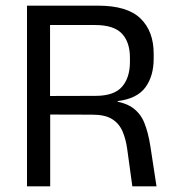

<svg xmlns="http://www.w3.org/2000/svg" viewBox="-20 -659 616 679"><path d="M448 0 430 -131Q425 -168 413 -195.2Q401 -222.5 376.2 -238Q351.5 -253.5 306 -253.5L132.5 -254V-319.5L318 -320Q383.5 -320 411.5 -352.2Q439.5 -384.5 439.5 -440V-455Q439.5 -510 411 -540.2Q382.5 -570.5 316 -570.5H130V-639H327Q430 -639 476.8 -593.8Q523.5 -548.5 523.5 -469V-452Q523.5 -389.5 494 -349.8Q464.5 -310 396 -301.5V-291.5L360.5 -304Q416 -300 446.2 -279.8Q476.5 -259.5 490.5 -224.5Q504.5 -189.5 512 -140.5L533.5 0ZM75.5 0V-639H157V-297.5L157.5 -266V0Z"/></svg>

Font: Anek Gurmukhi
Style: Regular
Weight: 400
Designer: Sarang Kulkarni (Gurmukhi), Yesha Goshar (Latin)
Foundry: Ek Type
Version: Version 1.003